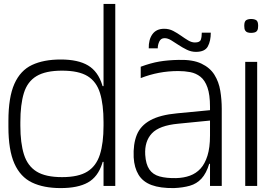

<svg xmlns="http://www.w3.org/2000/svg" viewBox="-20 -950 1396 981"><path d="M290 11Q203 11 143.5 -17.5Q84 -46 53.5 -114.5Q23 -183 23 -302V-332Q23 -453 53.5 -521.5Q84 -590 143.5 -618Q203 -646 290 -646Q379 -646 430 -615.5Q481 -585 502.5 -515.5Q524 -446 524 -328V-300Q524 -182 502 -114Q480 -46 429 -17.5Q378 11 290 11ZM497 -123V-144H512V-123ZM297 -45Q381 -45 426.5 -73.5Q472 -102 490.5 -160.5Q509 -219 509 -308V-326Q509 -416 491 -474.5Q473 -533 427.5 -561Q382 -589 297 -589Q213 -589 166.5 -561Q120 -533 102 -474.5Q84 -416 84 -326V-308Q84 -219 102.5 -160.5Q121 -102 167 -73.5Q213 -45 297 -45ZM497 -490V-510H512V-490ZM509 0V-930H569V0Z M1053 0V-307Q1053 -313 1053 -328Q1053 -343 1053 -360Q1053 -377 1053 -390.5Q1053 -404 1053 -405Q1053 -466 1040 -503Q1027 -540 1004 -558Q981 -576 952 -581.5Q923 -587 891 -587Q840 -587 792.5 -578Q745 -569 699 -551V-609Q750 -628 794 -635.5Q838 -643 893 -644Q965 -646 1009 -625Q1053 -604 1075.5 -568Q1098 -532 1105.5 -486.5Q1113 -441 1113 -394V0ZM869 11Q799 12 754.5 -4.5Q710 -21 688 -57Q666 -93 663 -146Q660 -214 679 -261Q698 -308 748 -335.5Q798 -363 885 -371L1073 -389V-336L891 -318Q794 -309 756 -268.5Q718 -228 722 -159Q725 -111 743 -84.5Q761 -58 795.5 -48.5Q830 -39 880 -40Q919 -41 950.5 -52.5Q982 -64 1004.5 -88.5Q1027 -113 1040 -154.5Q1053 -196 1053 -257L1071 -113H1049Q1034 -64 1009.5 -37.5Q985 -11 950 -1Q915 9 869 11ZM981 -685Q957 -685 934.5 -696Q912 -707 892.5 -720Q873 -733 855 -744Q837 -755 821 -755Q802 -755 794 -738Q786 -721 786 -703H740Q739 -748 759 -775.5Q779 -803 819 -803Q844 -803 865 -792Q886 -781 905 -767.5Q924 -754 941.5 -743.5Q959 -733 976 -733Q1001 -733 1006 -747Q1011 -761 1011 -783H1057Q1057 -741 1042 -713Q1027 -685 981 -685Z M1233 0V-634H1294V0ZM1263 -782Q1253 -782 1245 -784.5Q1237 -787 1232.5 -794.5Q1228 -802 1228 -818Q1228 -841 1238 -847Q1248 -853 1263 -853Q1279 -853 1289 -847Q1299 -841 1299 -818Q1299 -802 1294.5 -794.5Q1290 -787 1281.5 -784.5Q1273 -782 1263 -782Z"/></svg>

Font: Matangi
Style: Regular
Weight: 400
Designer: Prashant Pant
Foundry: The Graphic Ant
Version: Version 3.002